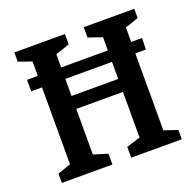

<svg xmlns="http://www.w3.org/2000/svg" viewBox="-110 -719 852 835"><g transform="rotate(-20 316.0 -302.0)"><path d="M532 -540V-473H582L581 -420H532V-64L594 -43V0H360V-50L424 -70V-281H208V-70L273 -50V0H39V-43L100 -64V-420H50V-473H100V-540L39 -561V-604H273V-556L208 -534V-473H424V-534L360 -556V-604H594V-561ZM424 -420H208V-341H424Z"/></g></svg>

Font: Grenze Medium
Style: Regular
Weight: 500
Designer: Renata Polastri
Foundry: Omnibus-Type
Version: Version 1.002; ttfautohint (v1.8)